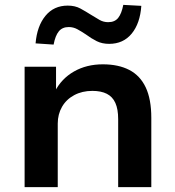

<svg xmlns="http://www.w3.org/2000/svg" viewBox="-20 -768 720 788"><path d="M81 0V-494H210V-392H205Q232 -445 283.5 -474.5Q335 -504 402 -504Q466 -504 510.5 -481Q555 -458 578 -409.5Q601 -361 601 -284V0H465V-279Q465 -320 453.5 -345.5Q442 -371 418.5 -383Q395 -395 359 -395Q317 -395 284.5 -377.5Q252 -360 234.5 -329.5Q217 -299 217 -261V0ZM200 -585 126 -590Q132 -661 166.5 -703Q201 -745 258 -745Q288 -745 310 -733Q332 -721 354 -707Q373 -695 389 -686Q405 -677 424 -677Q451 -677 465 -694.5Q479 -712 486 -748L560 -744Q555 -672 520.5 -630Q486 -588 428 -588Q399 -588 377 -599Q355 -610 332 -627Q314 -639 297.5 -648Q281 -657 262 -657Q236 -657 221.5 -639.5Q207 -622 200 -585Z"/></svg>

Font: Nunito Sans 10pt SemiExpanded
Style: Bold
Weight: 700
Width: 6
Designer: Vernon Adams
Foundry: Vernon Adams
Version: Version 3.101;gftools[0.9.27]